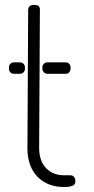

<svg xmlns="http://www.w3.org/2000/svg" viewBox="-20 -750 376 770"><path d="M113 -730H121Q140 -730 140 -711L137 -154Q138 -103 165.5 -75Q193 -47 238 -47H263Q271 -47 276.5 -41Q282 -35 282 -28V-20Q282 0 237 0Q171 0 131 -40.5Q91 -81 90 -153L93 -711Q95 -730 113 -730ZM36 -500H60Q69 -500 74.5 -494Q80 -488 80 -480V-474Q80 -466 74.5 -460Q69 -454 60 -454H36Q27 -454 21.5 -460Q16 -466 16 -474V-480Q16 -488 21.5 -494Q27 -500 36 -500ZM170 -500H244Q252 -500 257.5 -494Q263 -488 263 -480V-474Q263 -466 257.5 -460Q252 -454 244 -454H170Q162 -454 156 -460Q150 -466 150 -474V-480Q150 -488 156 -494Q162 -500 170 -500Z"/></svg>

Font: Text Me One
Style: Regular
Weight: 400
Designer: Julia Petretta
Foundry: Julia Petretta
Version: Version 1.003